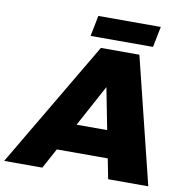

<svg xmlns="http://www.w3.org/2000/svg" viewBox="-154 -961 1033 1051"><g transform="rotate(10 362.0 -435.5)"><path d="M516 0 494 -112H211L150 0H-62L352 -701H566L739 0ZM294 -264H464L419 -495ZM308 -871H655L632 -756H285Z"/></g></svg>

Font: Gontserrat ExtraBold
Style: Italic
Weight: 800
Italic angle: -11.3°
Designer: Julieta Ulanovsky
Foundry: Julieta Ulanovsky
Version: Version 6.001